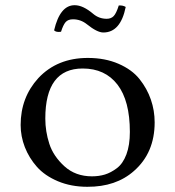

<svg xmlns="http://www.w3.org/2000/svg" viewBox="-20 -715 680 745"><path d="M394 -642.1Q411.1 -642.1 421.1 -652.6Q431.2 -663.1 440.9 -693.8Q457 -694.8 467.8 -688Q447.8 -588.9 380.9 -588.9Q356.9 -588.9 316.9 -621.1Q293 -640.1 263.2 -640.1Q244.1 -640.1 234.6 -629.2Q225.1 -618.2 216.8 -591.8Q197.8 -588.9 189.9 -597.2Q212.9 -695.3 270 -694.8Q302.2 -694.8 341.8 -661.1Q364.3 -642.1 394 -642.1ZM60.1 -230Q60.1 -336.9 128.9 -412.1Q202.1 -490.2 320.8 -490.2Q387.7 -490.2 439.9 -467.5Q492.2 -444.8 521.5 -408Q550.8 -371.1 565.4 -328.6Q580.1 -286.1 580.1 -240.2Q580.1 -122.1 500 -51.8Q430.2 10.3 318.8 9.8Q255.9 9.8 204.8 -11.7Q153.8 -33.2 123.3 -67.6Q92.8 -102.1 76.4 -144Q60.1 -186 60.1 -230ZM300.8 -449.2Q155.8 -449.2 155.8 -254.9Q155.8 -205.1 171.4 -157Q187 -108.9 230 -69.8Q272.9 -30.8 336.9 -30.8Q363.8 -30.8 387 -37.8Q410.2 -44.9 433.6 -62.5Q457 -80.1 470.5 -116Q483.9 -151.9 483.9 -203.1Q483.9 -324.2 435.8 -386.7Q387.7 -449.2 300.8 -449.2Z"/></svg>

Font: Linux Libertine Mono
Style: Mono
Weight: 400
Designer: Philipp H. Poll
Foundry: Philipp H. Poll
Version: Version 5.1.7 ; ttfautohint (v0.9)